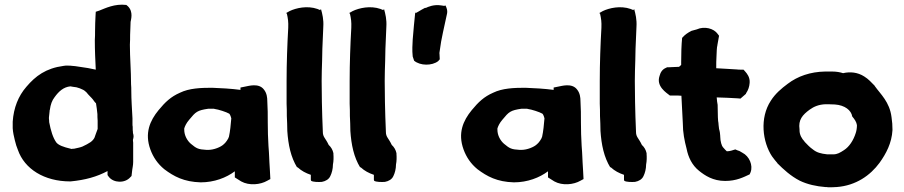

<svg xmlns="http://www.w3.org/2000/svg" viewBox="-20 -775 3844 816"><path d="M34 -230C35 -213 39 -195 43 -179L49 -157C52 -150 53 -146 56 -138C84 -57 168 -4 278 -4H280C343 -10 392 -24 437 -48V-31L442 -24C462 3 511 5 534 -22L539 -27C540 -35 541 -47 542 -53C543 -61 546 -73 546 -87V-169C546 -171 545 -174 545 -179V-181C548 -191 549 -198 545 -210V-214C544 -219 544 -225 544 -232V-236C543 -240 543 -244 543 -250V-272C541 -311 538 -352 538 -389C538 -398 538 -406 537 -417C537 -475 532 -530 532 -585C533 -598 533 -615 533 -627C533 -645 535 -661 535 -682C536 -690 548 -724 524 -748L517 -754C467 -760 428 -740 402 -730L387 -725L386 -708C385 -686 384 -667 384 -643C384 -630 384 -617 383 -605V-603C383 -560 385 -521 387 -479C366 -484 342 -488 319 -491L299 -494C290 -495 283 -495 278 -496H274C267 -496 262 -497 250 -495C175 -485 131 -452 92 -406C58 -367 38 -317 34 -258ZM188 -270V-276C188 -279 190 -298 191 -304V-306L192 -309C195 -331 201 -348 212 -362C230 -387 250 -405 279 -408C286 -407 294 -405 305 -404C314 -402 324 -398 334 -393C337 -391 341 -389 347 -383C357 -370 369 -360 375 -352C377 -350 381 -342 388 -336C391 -321 392 -306 394 -290C394 -281 394 -274 395 -262V-227C390 -215 386 -201 383 -194V-193C375 -174 359 -166 330 -152C320 -148 308 -146 295 -143H289L286 -142C284 -142 283 -142 280 -143C250 -150 228 -158 219 -170C205 -190 196 -219 189 -256C189 -259 189 -264 188 -270Z M619 -140C631 -107 650 -79 678 -56C719 -25 762 -2 833 0C891 0 942 -20 978 -47V-21L1005 -4C1039 15 1087 10 1116 -7L1129 -14L1127 -52C1126 -63 1126 -73 1125 -85L1124 -107C1124 -120 1122 -137 1121 -155C1119 -196 1118 -213 1118 -254C1118 -289 1118 -313 1116 -346C1116 -360 1114 -379 1102 -394C1080 -424 1035 -409 1022 -407L1002 -403V-393C965 -398 914 -401 881 -402C833 -402 784 -400 745 -381C706 -364 682 -341 654 -307C617 -262 594 -209 619 -140ZM763 -224V-229C766 -239 772 -252 784 -266C812 -300 818 -306 866 -313H890L891 -312H892C908 -310 942 -299 954 -292C956 -290 959 -287 963 -272C961 -247 958 -216 953 -194C951 -185 938 -167 931 -162C919 -150 889 -138 865 -138H858C822 -140 815 -144 791 -164C776 -177 763 -199 763 -224Z M1195 -719 1199 -718C1204 -696 1206 -682 1205 -657C1201 -586 1198 -508 1198 -431V-334C1199 -316 1199 -301 1199 -284V-282C1200 -260 1201 -241 1201 -221V-219C1205 -159 1216 -107 1243 -63L1245 -65L1246 -63C1261 -49 1280 -39 1301 -32V-11L1302 -7C1309 -1 1335 -1 1348 -2C1364 -5 1378 -13 1384 -27C1390 -39 1395 -57 1395 -76C1398 -90 1398 -108 1397 -120V-124C1394 -138 1387 -150 1377 -159C1363 -189 1352 -192 1352 -215V-216C1350 -257 1349 -300 1348 -341L1347 -431C1347 -461 1348 -487 1349 -518L1350 -567C1351 -598 1353 -630 1354 -661C1356 -692 1350 -716 1344 -737L1341 -732L1329 -737C1286 -752 1238 -741 1211 -728Z M1463 -719 1467 -718C1472 -696 1474 -682 1473 -657C1469 -586 1466 -508 1466 -431V-334C1467 -316 1467 -301 1467 -284V-282C1468 -260 1469 -241 1469 -221V-219C1473 -159 1484 -107 1511 -63L1513 -65L1514 -63C1529 -49 1548 -39 1569 -32V-11L1570 -7C1577 -1 1603 -1 1616 -2C1632 -5 1646 -13 1652 -27C1658 -39 1663 -57 1663 -76C1666 -90 1666 -108 1665 -120V-124C1662 -138 1655 -150 1645 -159C1631 -189 1620 -192 1620 -215V-216C1618 -257 1617 -300 1616 -341L1615 -431C1615 -461 1616 -487 1617 -518L1618 -567C1619 -598 1621 -630 1622 -661C1624 -692 1618 -716 1612 -737L1609 -732L1597 -737C1554 -752 1506 -741 1479 -728Z M1734 -535 1740 -517C1766 -495 1816 -495 1842 -515L1849 -523L1848 -543V-544C1847 -549 1848 -554 1849 -560C1855 -611 1869 -663 1879 -713C1884 -730 1877 -745 1873 -752L1868 -750L1855 -752C1824 -757 1799 -746 1789 -741L1787 -742C1777 -737 1767 -731 1757 -725L1746 -719L1745 -725C1741 -685 1737 -647 1734 -607C1733 -585 1731 -563 1734 -535Z M1950 -140C1962 -107 1981 -79 2009 -56C2050 -25 2093 -2 2164 0C2222 0 2273 -20 2309 -47V-21L2336 -4C2370 15 2418 10 2447 -7L2460 -14L2458 -52C2457 -63 2457 -73 2456 -85L2455 -107C2455 -120 2453 -137 2452 -155C2450 -196 2449 -213 2449 -254C2449 -289 2449 -313 2447 -346C2447 -360 2445 -379 2433 -394C2411 -424 2366 -409 2353 -407L2333 -403V-393C2296 -398 2245 -401 2212 -402C2164 -402 2115 -400 2076 -381C2037 -364 2013 -341 1985 -307C1948 -262 1925 -209 1950 -140ZM2094 -224V-229C2097 -239 2103 -252 2115 -266C2143 -300 2149 -306 2197 -313H2221L2222 -312H2223C2239 -310 2273 -299 2285 -292C2287 -290 2290 -287 2294 -272C2292 -247 2289 -216 2284 -194C2282 -185 2269 -167 2262 -162C2250 -150 2220 -138 2196 -138H2189C2153 -140 2146 -144 2122 -164C2107 -177 2094 -199 2094 -224Z M2526 -719 2530 -718C2535 -696 2537 -682 2536 -657C2532 -586 2529 -508 2529 -431V-334C2530 -316 2530 -301 2530 -284V-282C2531 -260 2532 -241 2532 -221V-219C2536 -159 2547 -107 2574 -63L2576 -65L2577 -63C2592 -49 2611 -39 2632 -32V-11L2633 -7C2640 -1 2666 -1 2679 -2C2695 -5 2709 -13 2715 -27C2721 -39 2726 -57 2726 -76C2729 -90 2729 -108 2728 -120V-124C2725 -138 2718 -150 2708 -159C2694 -189 2683 -192 2683 -215V-216C2681 -257 2680 -300 2679 -341L2678 -431C2678 -461 2679 -487 2680 -518L2681 -567C2682 -598 2684 -630 2685 -661C2687 -692 2681 -716 2675 -737L2672 -732L2660 -737C2617 -752 2569 -741 2542 -728Z M2783 -452C2768 -408 2812 -381 2827 -369H2852C2859 -369 2866 -369 2876 -368C2878 -330 2880 -291 2882 -251C2882 -212 2889 -177 2898 -143C2905 -107 2921 -73 2951 -49C2976 -29 3010 -6 3062 -6C3110 -6 3140 -22 3166 -34L3170 -43C3181 -72 3165 -111 3135 -126L3123 -133C3117 -135 3111 -137 3105 -140C3095 -137 3083 -132 3069 -132C3065 -135 3060 -141 3052 -150C3048 -154 3041 -174 3041 -195V-197C3040 -207 3040 -214 3036 -227L3034 -244C3034 -249 3033 -256 3032 -261L3031 -277C3031 -291 3030 -312 3030 -325V-329C3028 -338 3027 -349 3026 -361C3056 -360 3089 -359 3116 -357L3127 -356L3150 -376L3151 -379C3160 -392 3165 -407 3166 -423C3168 -447 3154 -463 3148 -470L3140 -479H3129C3122 -479 3116 -479 3110 -480H3109C3083 -482 3053 -483 3024 -485V-490C3024 -505 3024 -519 3025 -533C3026 -553 3026 -573 3029 -583V-584L3036 -623L3030 -631C3014 -654 2974 -665 2941 -650L2919 -644C2903 -636 2890 -627 2879 -614C2876 -583 2875 -547 2875 -512V-499C2873 -497 2871 -495 2866 -491C2849 -491 2833 -489 2820 -489H2815L2811 -487C2794 -480 2787 -467 2783 -452Z M3256 -347C3208 -274 3220 -172 3262 -109H3263V-108C3270 -99 3277 -89 3283 -83L3284 -81C3309 -56 3340 -27 3379 -7C3412 9 3450 17 3488 20H3495L3498 21H3511C3521 21 3528 20 3533 20H3535C3618 14 3679 -30 3718 -83C3746 -122 3770 -167 3773 -222V-224C3773 -241 3772 -258 3769 -277C3761 -342 3722 -375 3698 -409L3697 -411C3683 -425 3671 -439 3653 -450C3625 -468 3593 -471 3563 -464C3551 -468 3535 -471 3517 -471H3487C3424 -470 3370 -451 3328 -419C3301 -399 3275 -377 3256 -347ZM3378 -221V-225C3372 -266 3391 -287 3421 -309C3439 -322 3460 -331 3489 -332H3500C3508 -332 3516 -331 3528 -331C3571 -328 3598 -306 3602 -280C3612 -268 3620 -257 3622 -243C3622 -231 3620 -219 3617 -210C3607 -178 3589 -151 3567 -137C3550 -126 3539 -119 3521 -119H3496C3468 -122 3451 -127 3436 -139C3419 -151 3413 -159 3399 -173V-174C3388 -185 3378 -202 3378 -221Z"/></svg>

Font: Hussar Pisanka
Style: Blk
Weight: 700
Designer: Robert Jablonski
Foundry: Cannot Into Space Fonts
Version: Version 1.070